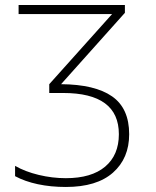

<svg xmlns="http://www.w3.org/2000/svg" viewBox="-20 -734 619 764"><path d="M477 -714V-683L223 -399Q358 -398 426 -350.5Q494 -303 494 -200Q494 -104 429.5 -47Q365 10 242 10Q182 10 130.5 -1Q79 -12 40 -33V-74Q80 -51 134 -38Q188 -25 242 -25Q344 -25 398.5 -71Q453 -117 453 -200Q453 -364 231 -364H176V-399L426 -678H54V-714Z"/></svg>

Font: Noto Sans ExtraLight
Style: Regular
Weight: 200
Designer: Monotype Design Team
Foundry: Monotype Imaging Inc.
Version: Version 2.007